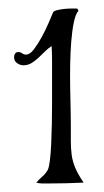

<svg xmlns="http://www.w3.org/2000/svg" viewBox="-20 -726 243 450"><path d="M161 -706 164 -701Q157 -693 153 -673.5Q149 -654 147 -629Q145 -604 144.5 -575.5Q144 -547 144.5 -520.5Q145 -494 145.5 -471.5Q146 -449 146 -436Q146 -412 146 -395Q146 -378 148 -363Q150 -348 156.5 -332.5Q163 -317 176 -298Q156 -297 135 -296.5Q114 -296 94 -296Q86 -296 79 -296Q72 -296 65 -298Q72 -306 79.5 -312.5Q87 -319 92 -328Q95 -334 97 -350.5Q99 -367 100 -388.5Q101 -410 101.5 -435Q102 -460 102 -483Q102 -506 102 -524.5Q102 -543 102 -552Q102 -569 102 -585Q102 -601 101 -618Q93 -613 85.5 -605.5Q78 -598 70 -590.5Q62 -583 53.5 -578Q45 -573 35 -573Q27 -573 20 -578Q13 -583 13 -592Q13 -597 15.5 -600.5Q18 -604 23 -604Q28 -604 32 -601Q36 -598 41 -598Q50 -598 59.5 -610.5Q69 -623 78 -639.5Q87 -656 94 -672.5Q101 -689 104 -696Q105 -700 113 -702Q121 -704 130 -705Q139 -706 148 -706Q157 -706 161 -706Z"/></svg>

Font: Germanica
Style: Regular
Weight: 400
Designer: Peter Wiegel
Foundry: Peter Wiegel